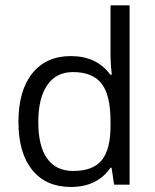

<svg xmlns="http://www.w3.org/2000/svg" viewBox="-20 -704 591 732"><path d="M126 -238.8Q126 -146.5 159.9 -99.4Q193.8 -52.2 259.3 -52.2Q334 -52.2 367.7 -93Q401.4 -133.8 401.4 -224.1V-239.3Q401.4 -342.3 367.2 -385.3Q333 -429.2 258.3 -429.2Q194.3 -429.2 160.2 -379.6Q126 -330.1 126 -238.8ZM415 0 405.3 -64.5H401.4Q350.6 8.8 250 8.8Q155.8 8.8 103 -55.7Q50.3 -121.1 50.3 -239.3Q50.3 -358.4 103 -424.3Q155.8 -490.2 250 -490.2Q348.6 -490.2 400.4 -419.4H406.2L402.8 -454.1L401.4 -487.8V-683.6H474.1V0Z"/></svg>

Font: Khula Regular
Style: Regular
Weight: 400
Designer: Erin McLaughlin, Steve Matteson
Version: Version 1.000;PS 1.0;hotconv 1.0.72;makeotf.lib2.5.5900